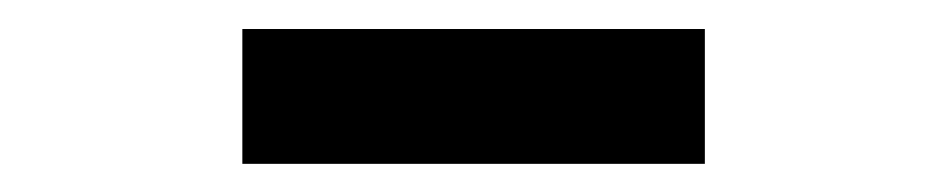

<svg xmlns="http://www.w3.org/2000/svg" viewBox="-20 -789 666 135"><path d="M150.4 -673.8V-768.6H475.6V-673.8Z"/></svg>

Font: Gen Shin Gothic Bold
Style: Bold
Weight: 700
Designer: [Source Han Sans]
Ryoko NISHIZUKA  (kana & ideographs); Paul D. Hunt (Latin, Greek & Cyrillic); Wenlong ZHANG  (bopomofo
Version: Version 1.002.20150607